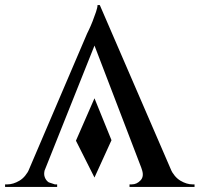

<svg xmlns="http://www.w3.org/2000/svg" viewBox="-36 -736 786 756"><path d="M357 -716 664 -6H547L324 -588ZM142 -73Q135 -53 140 -39Q145 -25 156 -18Q156 -18 180 -10H189V0H-16V-10H-12H-7Q16 -10 40.5 -24.5Q65 -39 81 -73ZM357 -716 365 -629 115 -3H50L307 -604Q308 -606 314.5 -619.5Q321 -633 328.5 -652Q336 -671 342 -689Q348 -707 348 -716ZM403 -184 336 -37 263 -182 336 -349ZM521 -73H634Q650 -39 674.5 -24.5Q699 -10 722 -10Q722 -10 726 -10Q730 -10 730 -10V0H474V-10H483Q503 -10 518 -26.5Q533 -43 521 -73Z"/></svg>

Font: Cinzel Eorzea
Style: Regular
Weight: 500
Designer: Natanael Gama
Version: Version 2.000